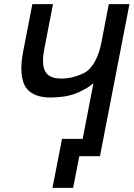

<svg xmlns="http://www.w3.org/2000/svg" viewBox="-20 -750 642 922"><path d="M277.8 -83H377L428.7 -350.6Q418.9 -342.3 407.7 -334.2Q396.5 -326.2 380.9 -318.4L355 -305.7Q337.9 -297.4 309.6 -290.8Q281.2 -284.2 246.6 -282.7L223.1 -281.7Q145 -281.7 109.9 -322.8Q106.4 -326.7 104 -330.6Q101.6 -334.5 100.1 -336.9Q91.8 -352.1 87.2 -373Q82.5 -394 82.5 -420.9Q82.5 -456.5 91.3 -502.9L135.3 -730H234.4L192.9 -515.6Q186.5 -484.4 186.5 -458.5Q186.5 -414.1 207.8 -393.3Q229 -372.6 275.4 -372.6Q299.8 -372.6 323.2 -377.9Q346.7 -383.3 370.1 -393.1Q384.8 -399.4 393.1 -405Q401.4 -410.6 407.7 -417Q429.7 -439 444.3 -472.2Q459 -505.4 466.8 -545.4L502.4 -730H601.6L460 0H360.8L331.1 152.3H231.9Z"/></svg>

Font: Hack
Style: Italic
Weight: 400
Italic angle: -11°
Monospace: yes
Designer: Christopher Simpkins
Foundry: Christopher Simpkins
Version: Version 2.019; ttfautohint (v1.4.1) -l 4 -r 80 -G 350 -x 0 -